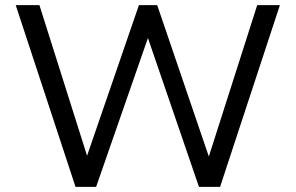

<svg xmlns="http://www.w3.org/2000/svg" viewBox="-20 -725 1147 745"><path d="M273 0 41 -705H133L325 -98H310L519 -705H590L797 -98H784L978 -705H1066L834 0H752L550 -589H558L353 0Z"/></svg>

Font: Nunito Sans 9pt
Style: Regular
Weight: 400
Version: Version 3.101;gftools[0.9.27]